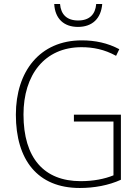

<svg xmlns="http://www.w3.org/2000/svg" viewBox="-20 -926 693 956"><path d="M489 -906H459C455 -855 426 -824 369 -824C313 -824 283 -854 279 -906H250C254 -832 299 -792 368 -792C440 -792 483 -834 489 -906ZM348 -355V-321H545V-53C501 -35 445 -24 382 -24C199 -24 97 -139 97 -356C97 -552 201 -691 386 -691C443 -691 500 -680 558 -648L574 -681C516 -712 454 -725 387 -725C178 -725 59 -570 59 -355C59 -130 167 10 377 10C449 10 521 -3 582 -31V-355Z"/></svg>

Font: Noto Sans Bengali SemiCondensed ExtraLight
Style: Regular
Weight: 200
Width: 4
Designer: Joana Ranito - Universal Thirst; Jelle Bosma - Monotype Design Team
Foundry: Universal Thirst ehf.
Version: Version 3.000